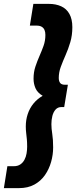

<svg xmlns="http://www.w3.org/2000/svg" viewBox="-73 -760 422 990"><path d="M300 -620Q300 -578 289.5 -542.5Q279 -507 265 -475.5Q251 -444 240.5 -415.5Q230 -387 230 -358Q230 -342 237 -332.5Q244 -323 262 -323H277L258 -208H244Q225 -208 213.5 -195Q202 -182 197 -162Q192 -142 192 -120Q192 -97 196.5 -69Q201 -41 201 0Q201 38 190.5 75Q180 112 159 142.5Q138 173 104.5 191.5Q71 210 25 210H-53L-35 97H-2Q18 97 31.5 88Q45 79 53 64Q61 49 64 31Q67 13 67 -4Q67 -25 65.5 -41.5Q64 -58 62 -74Q60 -90 60 -108Q60 -142 70 -172Q80 -202 99.5 -226Q119 -250 147 -266Q120 -282 110 -305Q100 -328 100 -354Q100 -388 109.5 -416.5Q119 -445 130.5 -471Q142 -497 151.5 -523.5Q161 -550 161 -580Q161 -595 156.5 -605.5Q152 -616 142 -622Q132 -628 115 -628H81L99 -740H179Q215 -740 242.5 -727.5Q270 -715 285 -688Q300 -661 300 -620Z"/></svg>

Font: Georama ExtraCondensed Thin
Style: Bold Italic
Weight: 700
Italic angle: -9°
Version: Version 1.001